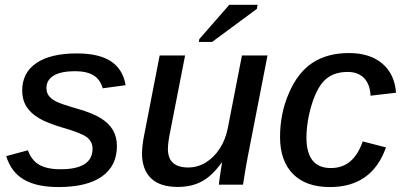

<svg xmlns="http://www.w3.org/2000/svg" viewBox="-20 -755 1651 785"><path d="M458 -157.7Q458 -76.7 396.7 -33.4Q335.4 9.8 219.2 9.8Q129.9 9.8 77.6 -20.8Q25.4 -51.3 5.4 -116.7L94.2 -140.6Q108.4 -100.1 140.1 -81.5Q171.9 -63 227.5 -63Q358.4 -63 358.4 -147Q358.4 -175.8 335.4 -193.8Q311.5 -211.9 235.4 -233.4Q173.8 -251.5 140.6 -271Q105.5 -291.5 88.1 -319.3Q70.8 -347.2 70.8 -384.8Q70.8 -458 128.9 -497.3Q187 -536.6 293.9 -536.6Q384.8 -536.6 433.6 -504.4Q482.4 -472.2 493.7 -406.7L399.9 -394Q389.6 -430.7 361.8 -447.3Q334 -463.9 286.6 -463.9Q229.5 -463.9 199.7 -446Q169.9 -428.2 169.9 -395Q169.9 -376 179.9 -363Q189.9 -350.1 209 -340.3Q228 -330.1 297.4 -310.1Q360.8 -292 394 -270.5Q425.8 -250.5 441.9 -222.7Q458 -194.8 458 -157.7Z M886.2 -90.3Q847.2 -35.6 805.2 -13.2Q763.2 9.3 707 9.3Q633.8 9.3 597.2 -26.4Q560.5 -62 560.5 -129.4Q560.5 -139.2 561.8 -152.6Q563 -166 565.4 -180.9Q567.9 -195.8 570.8 -209.5L632.8 -528.3H736.8L676.8 -221.7Q666.5 -172.4 666.5 -146Q666.5 -70.3 749.5 -70.3Q788.1 -70.3 821.3 -90.6Q854.5 -110.8 878.4 -147.5Q902.3 -184.1 911.6 -232.4L969.2 -528.3H1073.7L992.7 -112.8Q988.3 -90.8 983.6 -62.7Q979 -34.7 973.6 0H875Q875 -3.4 877.2 -20.8Q879.4 -38.1 882.8 -58.3Q886.2 -78.6 887.7 -90.3ZM1030.3 -718.8 847.2 -583.5H793L794.9 -595.2L917.5 -735.4H1033.2Z M1332.5 -67.9Q1379.9 -67.9 1412.1 -95.2Q1444.3 -122.6 1462.9 -176.8L1558.1 -152.3Q1501 9.8 1328.6 9.8Q1230.5 9.8 1177.7 -43.9Q1125 -97.7 1125 -194.3Q1125 -292 1161.6 -375Q1197.8 -459 1258.1 -498.5Q1318.4 -538.1 1406.7 -538.1Q1492.7 -538.1 1543.2 -494.9Q1593.8 -451.7 1599.1 -376L1495.1 -363.8Q1492.7 -411.1 1468.3 -436Q1443.8 -460.9 1401.4 -460.9Q1335.9 -460.9 1300 -419.2Q1264.2 -377.4 1243.2 -284.7Q1237.8 -259.3 1235.4 -236.1Q1232.9 -212.9 1232.9 -192.9Q1232.9 -67.9 1332.5 -67.9Z"/></svg>

Font: Arimo Medium
Style: Italic
Weight: 500
Italic angle: -12°
Designer: Steve Matteson
Foundry: Monotype Imaging Inc.
Version: Version 1.33